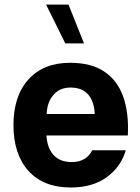

<svg xmlns="http://www.w3.org/2000/svg" viewBox="-20 -811 610 836"><path d="M182.3 -221.1H536.5Q541.6 -318.8 516.6 -389.7Q491.6 -460.7 434.4 -499.1Q377.3 -537.6 285.2 -537.6Q169.4 -537.6 104 -465.2Q38.6 -392.8 38.6 -266.2Q38.6 -139.3 103.9 -67Q169.1 5.4 287.7 5.4Q383.8 5.4 445.6 -40.1Q507.3 -85.6 527.7 -156.7H381.5Q371.1 -133.9 348.6 -119.6Q326 -105.3 292.7 -105.3Q240.3 -105.3 212.7 -136.7Q185.1 -168.1 182.3 -221.1ZM183.3 -314.6Q184.9 -365.8 212.6 -397.8Q240.2 -429.8 286.9 -429.8Q322.8 -429.8 345.6 -415.2Q368.4 -400.6 379.8 -374.6Q391.3 -348.6 392.5 -314.6ZM345.8 -621.9 278.3 -791H180.6L264.4 -621.9Z"/></svg>

Font: Estedad-FD VF
Style: Regular
Weight: 100
Designer: Amin Abedi
Version: Version 7.3